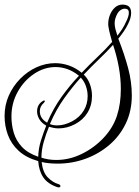

<svg xmlns="http://www.w3.org/2000/svg" viewBox="-28 -673 606 839"><path d="M223 145Q181 131 161.5 102.5Q142 74 139 31Q86 16 53.5 -14Q21 -44 6.5 -83.5Q-8 -123 -8 -166Q-8 -214 10.5 -255.5Q29 -297 60.5 -329Q92 -361 131.5 -379Q171 -397 213 -397Q243 -397 272.5 -387Q302 -377 329 -355Q364 -392 398.5 -424.5Q433 -457 462 -490Q458 -505 453.5 -521Q449 -537 446 -556Q445 -559 445 -562.5Q445 -566 445 -570Q445 -589 452.5 -608Q460 -627 474 -640Q488 -653 508 -653Q511 -653 514.5 -652.5Q518 -652 522 -651Q545 -646 545 -616Q545 -595 532 -569Q524 -552 513 -536Q502 -520 489 -504Q516 -435 532 -375Q548 -315 548 -256Q548 -188 521.5 -133Q495 -78 449 -39Q403 0 345 21Q287 42 224 42Q207 42 189 40.5Q171 39 154 35Q159 81 181.5 103Q204 125 226 131Q236 134 236 140Q236 148 223 145ZM485 -517Q496 -531 505.5 -545.5Q515 -560 522 -576Q535 -601 535 -617Q535 -630 527 -633Q524 -635 516 -635Q506 -635 495 -626Q484 -617 476 -592Q473 -582 473 -572Q473 -559 476.5 -545.5Q480 -532 485 -517ZM218 26Q276 26 330.5 -1Q385 -28 425.5 -71.5Q466 -115 483 -167Q492 -195 496 -224Q500 -253 500 -284Q500 -331 491 -380.5Q482 -430 466 -477Q438 -446 405 -414.5Q372 -383 338 -347Q356 -330 365 -305Q374 -280 374 -254Q374 -212 354 -180Q335 -149 300 -130.5Q265 -112 228 -112Q217 -112 206.5 -114Q196 -116 186 -119Q173 -88 163 -52.5Q153 -17 153 16Q183 26 218 26ZM139 12Q140 -24 150.5 -57.5Q161 -91 174 -124Q154 -135 144 -152Q134 -169 134 -186Q134 -216 158 -231Q163 -234 165 -234Q168 -234 168 -231Q168 -228 163 -223Q146 -208 146 -187Q146 -155 178 -137Q205 -200 241.5 -250.5Q278 -301 317 -342Q292 -362 266.5 -371Q241 -380 215 -380Q165 -380 120.5 -350Q76 -320 49 -271Q22 -222 22 -164Q22 -128 32 -93.5Q42 -59 67.5 -31.5Q93 -4 139 12ZM222 -125Q253 -125 286.5 -142.5Q320 -160 338 -190Q355 -218 355 -253Q355 -275 347.5 -296.5Q340 -318 325 -334Q288 -293 252.5 -243.5Q217 -194 190 -131Q204 -125 222 -125Z"/></svg>

Font: Gwendolyn
Style: Regular
Weight: 400
Designer: Robert E. Leuschke
Foundry: Robert E. Leuschke
Version: Version 1.010; ttfautohint (v1.8.3)